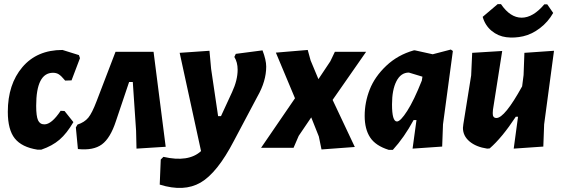

<svg xmlns="http://www.w3.org/2000/svg" viewBox="-20 -719 2739 934"><path d="M284 -476 364 -451 369 -436 328 -328 297 -327Q278 -350 266 -357.5Q254 -365 238 -365Q156 -365 156 -204Q156 -154 165 -134Q174 -114 196 -114Q231 -114 275 -180L294 -179L337 -125Q305 -70 269.5 -39.5Q234 -9 181 9H162Q86 -3 52 -45.5Q18 -88 18 -175Q18 -309 89 -392.5Q160 -476 284 -476Z M542 -467H727L786 -5L644 4L642 -83L626 -320H608L544 -130Q517 -47 475.5 -16.5Q434 14 359 6L349 -99L357 -113Q391 -124 409.5 -146.5Q428 -169 450 -227Z M999 -472 1007 -384 1041 -154H1055L1109 -271Q1136 -329 1136 -380Q1136 -416 1120 -442L1127 -457L1257 -474Q1275 -427 1275 -395Q1275 -324 1232 -249L1118 -34Q1037 122 956 169Q875 216 757 179L762 57L775 44Q897 72 958 16L854 -462Z M1598 -233 1706 -4 1544 8 1531 -55 1494 -148 1433 -58 1408 0H1250L1415 -241L1322 -463L1477 -476L1491 -425L1529 -334L1587 -421L1609 -467H1761Z M1993 -474H1999L2085 -455L2173 -478L2183 -471L2135 -114L2131 -6L1987 4L2006 -135H1992Q1946 -50 1891 10H1871Q1807 -10 1780.5 -50.5Q1754 -91 1754 -155Q1754 -221 1778.5 -283.5Q1803 -346 1859 -399Q1915 -452 1993 -474ZM1887 -211Q1887 -128 1911 -128Q1928 -128 1961 -179.5Q1994 -231 2032 -327L2035 -346L1969 -366Q1930 -366 1908.5 -324Q1887 -282 1887 -211Z M2642 -698 2671 -656Q2646 -612 2606.5 -582Q2567 -552 2525 -542.5Q2483 -533 2443 -538Q2403 -543 2371.5 -569Q2340 -595 2328 -637L2401 -699H2417Q2462 -633 2517.5 -633Q2573 -633 2628 -698ZM2423 -471 2378 -185 2377 -169Q2376 -145 2395 -145Q2435 -145 2520 -299L2527 -354L2531 -462L2675 -472L2627 -114L2623 -6L2479 4L2500 -151H2489Q2422 -49 2362 3L2350 4Q2296 -4 2264 -31Q2232 -58 2232 -97L2234 -115L2272 -352L2277 -462Z"/></svg>

Font: Alegreya Sans ExtraBold
Style: Italic
Weight: 800
Italic angle: -7°
Designer: Juan Pablo del Peral
Foundry: Huerta Tipografica
Version: Version 2.007